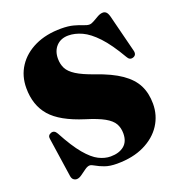

<svg xmlns="http://www.w3.org/2000/svg" viewBox="-132 -825 886 951"><g transform="rotate(-20 311.0 -349.5)"><path d="M325.5 12.5Q287.5 12.5 261.5 3Q235.5 -6.5 219.2 -16.2Q203 -26 194 -26Q182.5 -26 168 -15.5Q153.5 -5 138.8 5.5Q124 16 112 16Q102.5 16 94.8 9.8Q87 3.5 85 -10.5L54.5 -217Q51 -236 69.5 -243Q88.5 -250 100.5 -228Q143 -148.5 178.8 -106Q214.5 -63.5 246 -47.8Q277.5 -32 308 -32Q352.5 -32 379 -53.5Q405.5 -75 405.5 -118.5Q405.5 -147.5 393 -169.8Q380.5 -192 347.2 -210.8Q314 -229.5 252 -248.5Q131 -286.5 80.8 -344.5Q30.5 -402.5 30.5 -493Q30.5 -557 63 -606.2Q95.5 -655.5 154.5 -683.5Q213.5 -711.5 293 -711.5Q331 -711.5 357.8 -704.2Q384.5 -697 402.2 -689.5Q420 -682 432.5 -682Q443 -682 457.2 -690.2Q471.5 -698.5 486.2 -706.8Q501 -715 514.5 -715Q524 -715 531.2 -708.5Q538.5 -702 543.5 -684.5L593.5 -486.5Q600 -461.5 579.5 -454.5Q560 -448 549 -469Q503.5 -547.5 463 -590.5Q422.5 -633.5 385.8 -650.2Q349 -667 314.5 -667Q275 -667 251.2 -642Q227.5 -617 227.5 -576Q227.5 -547.5 239 -524.8Q250.5 -502 282 -482Q313.5 -462 373.5 -441Q455 -413 503.2 -379.5Q551.5 -346 572.8 -303.8Q594 -261.5 594 -206Q594 -145 562 -95.5Q530 -46 469.8 -16.8Q409.5 12.5 325.5 12.5Z"/></g></svg>

Font: Fraunces 72pt Black
Style: Regular
Weight: 900
Version: Version 1.000;[0bf87f6ff]